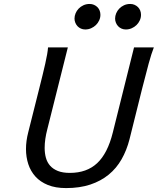

<svg xmlns="http://www.w3.org/2000/svg" viewBox="-20 -938 797 970"><path d="M757.3 -698.7Q745.6 -669.4 731.2 -617.2Q716.8 -564.9 698.2 -490.7L634.3 -234.4Q620.1 -178.7 594.2 -133.3Q568.4 -87.9 529.1 -55.7Q489.7 -23.4 436.3 -5.6Q382.8 12.2 314 12.2Q260.3 12.2 221.9 -3.4Q183.6 -19 159.2 -45.9Q134.8 -72.8 123 -108.6Q111.3 -144.5 111.3 -185.1Q111.3 -225.6 122.6 -269.5L178.2 -490.7Q196.3 -562 208.5 -615.7Q220.7 -669.4 222.7 -698.7H322.8L218.8 -284.2Q212.4 -259.8 209 -236.3Q205.6 -212.9 205.6 -190.9Q205.6 -164.1 211.9 -140.9Q218.3 -117.7 233.2 -100.8Q248 -84 272.5 -74.2Q296.9 -64.5 333 -64.5Q418.5 -64.5 471.2 -114Q523.9 -163.6 549.8 -268.1L657.2 -698.7ZM487.3 -863.3Q487.3 -848.6 481.2 -835.2Q475.1 -821.8 464.6 -811.5Q454.1 -801.3 440.2 -795.2Q426.3 -789.1 410.6 -789.1Q398.9 -789.1 388.9 -793.5Q378.9 -797.9 371.8 -805.4Q364.7 -813 360.6 -823Q356.4 -833 356.4 -844.2Q356.4 -857.4 361.8 -870.6Q367.2 -883.8 377.2 -894.3Q387.2 -904.8 401.4 -911.4Q415.5 -918 433.1 -918Q444.8 -918 454.8 -913.6Q464.8 -909.2 472.2 -901.9Q479.5 -894.5 483.4 -884.5Q487.3 -874.5 487.3 -863.3ZM692.4 -863.3Q692.4 -848.6 686.3 -835.2Q680.2 -821.8 669.7 -811.5Q659.2 -801.3 645.3 -795.2Q631.3 -789.1 615.7 -789.1Q604 -789.1 594 -793.5Q584 -797.9 576.9 -805.4Q569.8 -813 565.7 -823Q561.5 -833 561.5 -844.2Q561.5 -857.4 566.9 -870.6Q572.3 -883.8 582.3 -894.3Q592.3 -904.8 606.4 -911.4Q620.6 -918 638.2 -918Q649.9 -918 659.9 -913.6Q669.9 -909.2 677.2 -901.9Q684.6 -894.5 688.5 -884.5Q692.4 -874.5 692.4 -863.3Z"/></svg>

Font: Andika New Basic
Style: Italic
Weight: 400
Italic angle: -14°
Designer: Victor Gaultney, Annie Olsen, Julie Remington, Don Collingsworth, Eric Hays
Foundry: SIL International
Version: Version 5.500